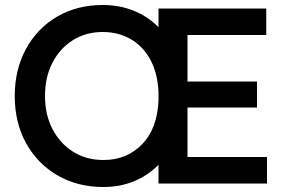

<svg xmlns="http://www.w3.org/2000/svg" viewBox="-20 -734 1161 768"><path d="M394 14Q290 14 210 -32.5Q130 -79 84.5 -161Q39 -243 39 -350Q39 -456 84 -538.5Q129 -621 208.5 -667.5Q288 -714 391 -714Q458 -714 515 -691Q572 -668 614 -625V-700H1045V-594H730V-408H1008V-304H730V-106H1048V0H614V-75Q572 -32 516 -9Q460 14 394 14ZM394 -94Q487 -94 548 -156.5Q609 -219 614 -331V-368Q610 -443 581 -496Q552 -549 503 -577.5Q454 -606 391 -606Q323 -606 271 -573Q219 -540 189.5 -482.5Q160 -425 160 -350Q160 -275 190 -217.5Q220 -160 272.5 -127Q325 -94 394 -94Z"/></svg>

Font: Figtree SemiBold
Style: Regular
Weight: 600
Designer: Erik Kennedy
Foundry: Erik Kennedy
Version: Version 2.001; ttfautohint (v1.8.4.7-5d5b);gftools[0.9.27]